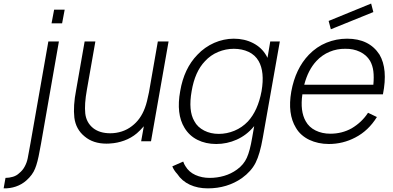

<svg xmlns="http://www.w3.org/2000/svg" viewBox="-106 -796 2212 1082"><path d="M258.5 -741.5 244 -664.5H184.5L199 -741.5ZM-85.5 265.5 -75 206.5Q-54 206.5 -33.2 200.2Q-12.5 194 2 180Q22.5 163.5 33.5 142Q45 121 50 96.5Q52.5 84 56.2 63.2Q60 42.5 65.5 12.5L166.5 -562.5H226L125 14.5L117.5 54Q106 120 91.5 154.5Q77.5 190 42.5 221Q16.5 244 -16.5 255.2Q-49.5 266.5 -85.5 265.5Z M844 -562.5 745 0H689.5L704.5 -84.5Q684.5 -61.5 665.5 -45Q633.5 -18 594 -3.8Q554.5 10.5 515.5 12.5Q512 13 506.5 13.2Q501 13.5 494 13.5Q419 13.5 371 -27Q321.5 -67 313 -133Q305.5 -198.5 323 -288.5L371 -562.5H431.5L383.5 -289.5Q369 -208.5 374.5 -156.5Q380.5 -105 419 -74Q456 -45 515.5 -45Q549 -45 580.5 -55.2Q612 -65.5 637.5 -85.5Q686.5 -122.5 710.5 -187.5Q717 -204.5 722.5 -226.5Q728 -248.5 733.5 -276L783.5 -562.5Z M1471 -562.5 1375 -20Q1359 72.5 1334.5 121Q1310 169.5 1257.5 207.5Q1174.5 265.5 1065 265.5Q1008 265.5 963.5 244.8Q919 224 893 184.5Q873.5 163.5 865 141.5L926.5 114.5Q932 130.5 939 140.5Q958.5 173.5 995 190Q1031.5 206.5 1075.5 206.5Q1117.5 206.5 1157 195Q1196.5 183.5 1229.5 159.5Q1267.5 132 1285 93Q1302.5 54.5 1315 -20L1326.5 -85.5L1324 -82.5Q1283.5 -34 1228.2 -9.2Q1173 15.5 1112.5 15.5Q1053.5 15.5 1007 -7.8Q960.5 -31 933.5 -76Q886 -154 909.5 -282.5Q931 -410 1006.5 -487.5Q1026.5 -509 1050.8 -526Q1075 -543 1101.2 -554.5Q1127.5 -566 1155.5 -572Q1183.5 -578 1211.5 -578Q1272 -578 1320.5 -553Q1369 -528 1395 -482.5L1401.5 -470L1417 -562.5ZM1368 -282.5Q1386.5 -390.5 1351.5 -452Q1331.5 -486.5 1294.8 -503.8Q1258 -521 1211.5 -521Q1166 -521 1123.2 -503.2Q1080.5 -485.5 1049 -451Q992.5 -392.5 974 -282.5Q954.5 -172 989 -113.5Q998 -96 1012.2 -82.8Q1026.5 -69.5 1044.5 -60.2Q1062.5 -51 1083.2 -46.2Q1104 -41.5 1126.5 -41.5Q1172 -41.5 1215 -59.2Q1258 -77 1291 -111.5Q1347.5 -172.5 1368 -282.5Z M1758.5 -631 1746 -678 1985.5 -776 1998 -728ZM1617 -112.5Q1635.5 -79 1672.2 -60.8Q1709 -42.5 1755.5 -42.5Q1821.5 -42.5 1876 -73Q1904.5 -90 1927.5 -111.8Q1950.5 -133.5 1968 -160.5L2018 -136.5Q1970 -59 1896 -21Q1826.5 15.5 1747 15.5Q1717 15.5 1689 9.5Q1661 3.5 1637 -8Q1613 -19.5 1593.8 -36.5Q1574.5 -53.5 1561.5 -76Q1513.5 -154.5 1535.5 -280Q1559 -409 1634.5 -487.5Q1678.5 -533 1734 -555.5Q1789.5 -578 1850 -578Q1974.5 -578 2032.5 -488.5Q2080.5 -407.5 2052 -264.5H1598Q1584.5 -169 1617 -112.5ZM1608.5 -318.5H1998Q2002 -362 1998 -394.5Q1994 -427 1979.5 -453Q1959.5 -486.5 1922.2 -504.2Q1885 -522 1839.5 -521Q1817 -521.5 1794.8 -517.2Q1772.5 -513 1751.5 -504.2Q1730.5 -495.5 1711.5 -482.2Q1692.5 -469 1677 -452Q1630 -401.5 1608.5 -318.5Z"/></svg>

Font: Russisch Sans Light
Style: Italic
Weight: 300
Italic angle: -10°
Designer: Michael Sharanda (font) & Cristiano Sobral (main changes)
Foundry: Michael Sharanda
Version: Version 2.00;September 8, 2020;FontCreator 13.0.0.2681 64-bi